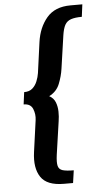

<svg xmlns="http://www.w3.org/2000/svg" viewBox="-60 -776 510 960"><g transform="rotate(-5 195.5 -296.0)"><path d="M221 147Q136 147 105.5 101Q75 55 86 -24L108 -183Q112 -212 101 -239Q90 -266 55 -266L63 -327Q89 -327 104.5 -340.5Q120 -354 128.5 -375Q137 -396 140 -416L161 -569Q171 -642 212 -690.5Q253 -739 332 -739H391L383 -677Q349 -677 328.5 -670Q308 -663 298 -645Q288 -627 283 -593L259 -427Q254 -391 239 -353Q224 -315 186 -296Q208 -284 216.5 -262.5Q225 -241 225.5 -215.5Q226 -190 222 -166L198 0Q193 37 197.5 55Q202 73 221 78.5Q240 84 276 84L267 147Z"/></g></svg>

Font: Rosario Light
Style: Bold Italic
Weight: 700
Italic angle: -8.05°
Version: Version 1.101; ttfautohint (v1.8.1.43-b0c9)